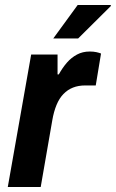

<svg xmlns="http://www.w3.org/2000/svg" viewBox="-20 -744 461 764"><path d="M11 0 104 -527H209V-448H214Q229 -475 246.5 -495Q264 -515 286.5 -527Q309 -539 337 -539Q352 -539 363.5 -536.5Q375 -534 382 -531L361 -404H319Q292 -404 270.5 -395.5Q249 -387 232.5 -370Q216 -353 205 -326.5Q194 -300 188 -265L142 0ZM192 -591 289 -724H421V-720L291 -591Z"/></svg>

Font: Archivo SemiCondensed
Style: Bold Italic
Weight: 700
Width: 4
Italic angle: -10°
Designer: Hector Gatti
Foundry: Omnibus-Type
Version: Version 2.001